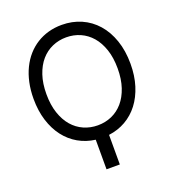

<svg xmlns="http://www.w3.org/2000/svg" viewBox="-163 -864 1088 1195"><g transform="rotate(-20 380.5 -267.0)"><path d="M701.7 -363.6Q701.7 -284.4 681.3 -219.5Q660.9 -154.5 624.3 -106.7Q587.7 -58.9 536.8 -29.8Q485.8 -0.7 424.7 7.1V203.1H336.6V7.1Q275.6 -0.7 224.6 -29.8Q173.7 -58.9 137.1 -106.7Q100.5 -154.5 80.1 -219.5Q59.7 -284.4 59.7 -363.6Q59.7 -421.2 70.5 -471.2Q81.3 -521.3 101.6 -562.9Q121.8 -604.4 150.4 -636.7Q179 -669 214.7 -691.4Q250.4 -713.8 292.3 -725.5Q334.2 -737.2 380.7 -737.2Q450.6 -737.2 509.4 -711.3Q568.2 -685.4 611 -636.9Q653.8 -588.4 677.7 -519.2Q701.7 -449.9 701.7 -363.6ZM616.5 -363.6Q616.5 -434.7 598.2 -489Q579.9 -543.3 548.1 -580.1Q516.3 -616.8 473.4 -635.8Q430.4 -654.8 380.7 -654.8Q331.3 -654.8 288.2 -635.8Q245 -616.8 213.2 -580.1Q181.5 -543.3 163.2 -489Q144.9 -434.7 144.9 -363.6Q144.9 -293 163.2 -238.5Q181.5 -183.9 213.2 -147.2Q245 -110.4 288.2 -91.4Q331.3 -72.4 380.7 -72.4Q430.4 -72.4 473.4 -91.4Q516.3 -110.4 548.1 -147.2Q579.9 -183.9 598.2 -238.5Q616.5 -293 616.5 -363.6Z"/></g></svg>

Font: Fast_Sans-Dotted
Style: Regular
Weight: 400
Version: Version 3.018